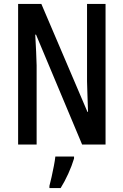

<svg xmlns="http://www.w3.org/2000/svg" viewBox="-20 -734 627 975"><path d="M516 0H397L163 -558H159Q162 -508 163.5 -471Q165 -434 166 -402V0H72V-714H190L424 -166H427Q425 -217 424 -253.5Q423 -290 422 -321V-714H516ZM356 71Q345 108 326.5 148.5Q308 189 288 221H231V210Q236 192 242 164.5Q248 137 253.5 109Q259 81 261 61H356Z"/></svg>

Font: Noto Sans Kannada ExtraCondensed Medium
Style: Regular
Weight: 500
Width: 2
Designer: Jelle Bosma - Monotype Design Team
Foundry: Monotype Imaging Inc.
Version: Version 2.005; ttfautohint (v1.8.4.7-5d5b)